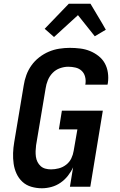

<svg xmlns="http://www.w3.org/2000/svg" viewBox="-20 -999 640 1027"><path d="M204 8Q175 8 147.5 0Q120 -8 100 -26.5Q80 -45 68.5 -70Q57 -95 53 -123Q49 -151 50 -180Q51 -209 56 -238L107 -543Q111 -570 121 -597.5Q131 -625 148.5 -649.5Q166 -674 190 -692.5Q214 -711 241 -722.5Q268 -734 297 -738.5Q326 -743 353 -743Q382 -743 409.5 -739.5Q437 -736 461.5 -726Q486 -716 507 -699.5Q528 -683 540.5 -660.5Q553 -638 557 -610.5Q561 -583 557 -555L555 -546H436L437 -550Q440 -570 435 -589Q430 -608 416.5 -620.5Q403 -633 384 -637.5Q365 -642 345 -642Q323 -642 300.5 -634Q278 -626 261.5 -609Q245 -592 236 -570Q227 -548 224 -526L173 -222Q171 -206 170.5 -191Q170 -176 172 -161Q174 -146 180.5 -133Q187 -120 197.5 -110.5Q208 -101 222.5 -97Q237 -93 253 -93Q273 -93 294.5 -98.5Q316 -104 334 -118Q352 -132 361.5 -152Q371 -172 374 -192L394 -307H295L311 -407H530L463 0H354L371 -104Q360 -80 343 -58.5Q326 -37 303.5 -21.5Q281 -6 255 1Q229 8 204 8ZM269 -801 219 -845 348 -979H464L526 -875L546 -840L487 -805L397 -918Z"/></svg>

Font: Iosevka Aile Oblique
Style: Bold
Weight: 700
Italic angle: -9°
Designer: Belleve Invis
Foundry: Belleve Invis
Version: Version 31.1.0; ttfautohint (v1.8.4)